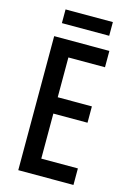

<svg xmlns="http://www.w3.org/2000/svg" viewBox="-129 -925 670 988"><g transform="rotate(15 206.0 -431.0)"><path d="M366 0H72V-714H366V-627H171V-415H353V-328H171V-88H366ZM345 -862V-789H93V-862Z"/></g></svg>

Font: Noto Sans Kannada ExtraCondensed Medium
Style: Regular
Weight: 500
Width: 2
Designer: Jelle Bosma - Monotype Design Team
Foundry: Monotype Imaging Inc.
Version: Version 2.005; ttfautohint (v1.8.4.7-5d5b)